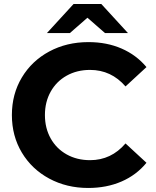

<svg xmlns="http://www.w3.org/2000/svg" viewBox="-20 -921 773 953"><path d="M39 -350Q39 -454 88.5 -536.5Q138 -619 224.5 -665.5Q311 -712 419 -712Q510 -712 583.5 -680Q657 -648 707 -588L603 -492Q532 -574 427 -574Q362 -574 311 -545.5Q260 -517 231.5 -466Q203 -415 203 -350Q203 -285 231.5 -234Q260 -183 311 -154.5Q362 -126 427 -126Q532 -126 603 -209L707 -113Q657 -52 583 -20Q509 12 418 12Q311 12 224.5 -34.5Q138 -81 88.5 -163.5Q39 -246 39 -350ZM501 -757 414 -833 327 -757H213L345 -901H483L615 -757Z"/></svg>

Font: Montserrat Alternates
Style: Bold
Weight: 700
Designer: Julieta Ulanovsky
Foundry: Julieta Ulanovsky
Version: Version 7.200